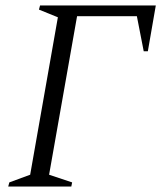

<svg xmlns="http://www.w3.org/2000/svg" viewBox="-20 -680 610 700"><path d="M10 0 14 -15 90 -43 191 -617 122 -645 126 -660H548L519 -493H504L479 -621H261L159 -43L243 -15L240 0Z"/></svg>

Font: Spectral Light
Style: Italic
Weight: 300
Italic angle: -10°
Designer: Jean-Baptiste Levee
Foundry: Production Type
Version: Version 2.001